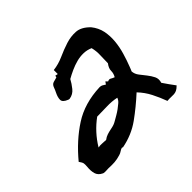

<svg xmlns="http://www.w3.org/2000/svg" viewBox="-110 -858 666 666"><g transform="rotate(-45 223.5 -524.5)"><path d="M447.3 -353.5Q438.5 -344.7 432.1 -341.8Q425.8 -338.9 418.9 -338.4Q412.1 -337.9 404.3 -338.4Q396.5 -338.9 386.7 -337.9Q377 -364.3 364.3 -389.2Q351.6 -414.1 332 -434.6Q294.9 -400.4 254.9 -371.6Q214.8 -342.8 163.1 -333L161.1 -335Q155.3 -334 148.9 -329.6Q142.6 -325.2 135.7 -323.2Q120.1 -318.4 106.9 -317.4Q93.8 -316.4 77.1 -317.4Q72.3 -317.4 65.4 -316.9Q58.6 -316.4 53.7 -317.4Q52.7 -317.4 52.2 -317.9Q51.8 -318.4 50.8 -318.4Q34.2 -326.2 30.3 -340.8Q26.4 -355.5 28.3 -372.1Q29.3 -383.8 28.3 -389.6Q27.3 -395.5 19.5 -406.2Q67.4 -463.9 122.6 -499.5Q177.7 -535.2 253.9 -538.1Q260.7 -538.1 265.1 -535.6Q269.5 -533.2 275.4 -529.3V-528.3L282.2 -538.1L289.1 -531.2Q296.9 -535.2 302.2 -531.7Q307.6 -528.3 315.4 -525.4Q322.3 -537.1 322.3 -549.8Q322.3 -562.5 333 -576.2Q333 -595.7 334 -614.7Q335 -633.8 330.1 -653.3Q314.5 -660.2 297.9 -660.6Q281.2 -661.1 264.6 -656.7Q248 -652.3 231.9 -645Q215.8 -637.7 202.1 -629.9Q194.3 -615.2 182.6 -600.6Q170.9 -585.9 152.3 -583Q148.4 -583 146.5 -584Q126 -591.8 126 -604Q126 -616.2 133.8 -631.8Q138.7 -641.6 140.6 -647.5Q142.6 -653.3 145.5 -657.2Q148.4 -661.1 153.8 -663.1Q159.2 -665 171.9 -668V-668.9L172.9 -670.9V-674.8L183.6 -672.9V-692.4Q209 -695.3 233.9 -706.5Q258.8 -717.8 283.2 -725.6Q307.6 -733.4 331.5 -731.9Q355.5 -730.5 378.9 -707L379.9 -706.1Q396.5 -685.5 401.4 -661.6Q406.2 -637.7 403.8 -612.3Q401.4 -586.9 394 -562Q386.7 -537.1 377.9 -514.6Q376 -509.8 374.5 -505.9Q373 -502 371.1 -498Q372.1 -484.4 380.9 -473.1Q389.6 -461.9 398.9 -450.2Q408.2 -438.5 414.6 -425.8Q420.9 -413.1 416 -397.5Q423.8 -385.7 431.6 -375Q439.5 -364.3 447.3 -353.5ZM271.5 -468.8Q249 -473.6 224.1 -472.7Q199.2 -471.7 175.8 -471.7Q131.8 -439.5 103.5 -392.6Q113.3 -394.5 122.6 -393.6Q131.8 -392.6 140.6 -392.6Q149.4 -399.4 158.7 -402.3Q168 -405.3 177.7 -407.2Q188.5 -409.2 195.3 -411.6Q202.1 -414.1 210 -418.9Q216.8 -422.9 226.1 -428.2Q235.4 -433.6 244.1 -439.9Q252.9 -446.3 260.7 -453.1Q268.6 -460 271.5 -468.8Z"/></g></svg>

Font: Homemade Apple
Style: Regular
Weight: 400
Version: Version 1.001